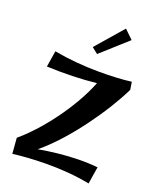

<svg xmlns="http://www.w3.org/2000/svg" viewBox="-190 -1178 1096 1317"><g transform="rotate(20 358.5 -519.0)"><path d="M619 24Q542 9 462 2.5Q382 -4 306.5 -3.5Q231 -3 167 1.5Q103 6 58 12L49 -102Q99 -144 154 -203.5Q209 -263 262 -334.5Q315 -406 360.5 -484Q406 -562 438 -642Q352 -633 262.5 -630.5Q173 -628 76 -632L95 -750Q176 -735 257.5 -728Q339 -721 414 -720.5Q489 -720 552 -723.5Q615 -727 659 -733L668 -677Q635 -609 586 -529.5Q537 -450 477 -368.5Q417 -287 349.5 -211.5Q282 -136 211 -77Q275 -89 348.5 -97Q422 -105 496.5 -106.5Q571 -108 639 -101ZM370 -830 326 -865 497 -1062 560 -1001Z"/></g></svg>

Font: Marhey SemiBold
Style: Regular
Weight: 600
Designer: Nur Syamsi & Bustanul Arifin
Foundry: Namelatype
Version: Version 1.000; ttfautohint (v1.8.4.7-5d5b)